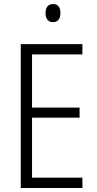

<svg xmlns="http://www.w3.org/2000/svg" viewBox="-20 -933 480 953"><path d="M243 -913C218 -913 206 -895 206 -868C206 -840 219 -823 243 -823C267 -823 280 -840 280 -868C280 -895 269 -913 243 -913ZM389 0V-51H139V-349H375V-399H139V-663H389V-714H83V0Z"/></svg>

Font: Noto Sans Thai Looped Condensed Light
Style: Regular
Weight: 300
Width: 3
Designer: Sasikarn Vongin, Ben Mitchell
Foundry: The Fontpad Ltd
Version: Version 1.001